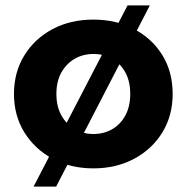

<svg xmlns="http://www.w3.org/2000/svg" viewBox="-20 -619 695 715"><path d="M328 8Q242 8 175.5 -28Q109 -64 70.5 -126.5Q32 -189 32 -269Q32 -350 70.5 -412.5Q109 -475 175.5 -510.5Q242 -546 328 -546Q413 -546 480 -510.5Q547 -475 585 -413Q623 -351 623 -269Q623 -189 585 -126.5Q547 -64 480 -28Q413 8 328 8ZM328 -120Q367 -120 398 -138Q429 -156 447 -189.5Q465 -223 465 -269Q465 -316 447 -349Q429 -382 398 -400Q367 -418 328 -418Q289 -418 258 -400Q227 -382 208.5 -349Q190 -316 190 -269Q190 -223 208.5 -189.5Q227 -156 258 -138Q289 -120 328 -120ZM105 76 455 -599H538L189 76Z"/></svg>

Font: Montserrat Thin
Style: Bold
Weight: 700
Version: Version 9.000